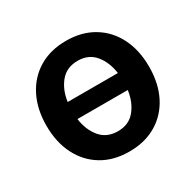

<svg xmlns="http://www.w3.org/2000/svg" viewBox="-127 -695 864 847"><g transform="rotate(-30 304.5 -271.5)"><path d="M304 10.7Q224.1 10.7 165.5 -24.5Q106.9 -59.7 74.8 -123Q42.6 -186.4 42.6 -270.6Q42.6 -355.1 74.8 -418.5Q106.9 -481.9 165.5 -517.2Q224.1 -552.6 304 -552.6Q383.9 -552.6 442.6 -517.2Q501.4 -481.9 533.4 -418.5Q565.3 -355.1 565.3 -270.6Q565.3 -186.4 533.4 -123Q501.4 -59.7 442.6 -24.5Q383.9 10.7 304 10.7ZM304.7 -92.3Q360.4 -92.3 392.2 -130.9Q424 -169.4 432.2 -228.3H175.8Q183.9 -169.4 216.1 -130.9Q248.2 -92.3 304.7 -92.3ZM176.1 -315H431.8Q423.7 -373.6 391.9 -412.1Q360.1 -450.6 304.7 -450.6Q248.6 -450.6 216.4 -412.1Q184.3 -373.6 176.1 -315Z"/></g></svg>

Font: Inter UI Semi Bold
Style: Regular
Weight: 600
Designer: Rasmus Andersson
Foundry: rsms
Version: 3.2;8d6f07862